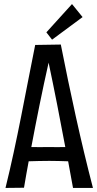

<svg xmlns="http://www.w3.org/2000/svg" viewBox="-20 -917 478 944"><path d="M437 7C377 -223 325 -465 279 -698L153 -696C106 -464 64 -223 7 7L98 6C105 -37 113 -80 121 -124C155 -125 189 -126 222 -126C253 -126 284 -125 315 -124L339 7ZM219 -609C248 -472 275 -333 301 -194C274 -193 247 -194 219 -194C190 -194 162 -193 134 -194C160 -332 188 -472 219 -609ZM386 -833 334 -897 208 -758 236 -722Z"/></svg>

Font: Englebert
Style: Regular
Weight: 400
Designer: Astigmatic (AOETI)
Foundry: Astigmatic (AOETI)
Version: Version 1.000